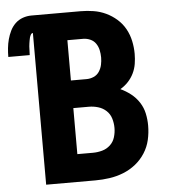

<svg xmlns="http://www.w3.org/2000/svg" viewBox="-90 -783 743 831"><g transform="rotate(-5 281.0 -367.5)"><path d="M77 0V-659Q71 -659 67.5 -652.5Q64 -646 62.5 -640Q61 -634 60 -628Q59 -622 58 -615.5Q57 -609 56.5 -602.5Q56 -596 56 -590Q56 -584 55.5 -577.5Q55 -571 55 -565H-38Q-38 -584 -36 -603.5Q-34 -623 -29 -641.5Q-24 -660 -15.5 -677.5Q-7 -695 7 -708.5Q21 -722 39.5 -728.5Q58 -735 77 -735H291Q319 -735 347 -730.5Q375 -726 400.5 -714Q426 -702 447.5 -683Q469 -664 482.5 -639.5Q496 -615 502 -587Q508 -559 508 -531Q508 -509 504.5 -487.5Q501 -466 491.5 -446.5Q482 -427 467 -411Q452 -395 433 -384Q457 -373 478 -356.5Q499 -340 513.5 -317.5Q528 -295 533.5 -269Q539 -243 539 -217Q539 -185 532 -154.5Q525 -124 508 -97.5Q491 -71 466.5 -51.5Q442 -32 413 -20.5Q384 -9 353 -4.5Q322 0 291 0ZM223 -440H291Q307 -440 322 -446.5Q337 -453 346 -466.5Q355 -480 358.5 -496Q362 -512 362 -528Q362 -544 358.5 -560Q355 -576 346 -589Q337 -602 322 -608.5Q307 -615 291 -615H223ZM223 -120H291Q311 -120 331 -125.5Q351 -131 366 -145Q381 -159 387 -179Q393 -199 393 -219Q393 -219 393 -219Q393 -219 393 -219Q393 -240 387 -260Q381 -280 366 -294Q351 -308 331 -314Q311 -320 291 -320H223Z"/></g></svg>

Font: Iosevka Custom Heavy Extended
Style: Regular
Weight: 900
Width: 7
Monospace: yes
Designer: Belleve Invis
Foundry: Belleve Invis
Version: Version 11.2.4; ttfautohint (v1.8.4)